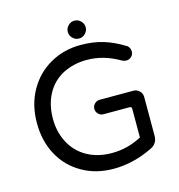

<svg xmlns="http://www.w3.org/2000/svg" viewBox="-121 -936 980 1053"><g transform="rotate(-15 369.5 -409.5)"><path d="M345.7 -779.3Q345.7 -799.8 360.8 -814.9Q376 -830.1 396.5 -830.1Q417 -830.1 432.1 -814.9Q447.3 -799.8 447.3 -779.3Q447.3 -758.8 432.1 -743.7Q417 -728.5 396.5 -728.5Q376 -728.5 360.8 -743.7Q345.7 -758.8 345.7 -779.3ZM217.8 -34.2Q138.7 -79.1 95.7 -158.7Q52.7 -238.3 52.7 -339.8Q52.7 -443.4 97.7 -523.4Q142.6 -603.5 220.7 -647.9Q298.8 -692.4 393.6 -692.4Q465.8 -692.4 522.9 -674.8Q580.1 -657.2 636.7 -622.1Q645.5 -618.2 651.4 -607.9Q657.2 -597.7 657.2 -585.9Q657.2 -569.3 645.5 -557.1Q633.8 -544.9 615.2 -544.9Q606.4 -544.9 594.7 -549.8Q547.9 -577.1 502 -590.8Q456.1 -604.5 403.3 -604.5Q332 -604.5 269.5 -573.2Q209 -541 176.3 -480.5Q143.6 -419.9 143.6 -339.8Q143.6 -264.6 175.8 -204.1Q208 -142.6 268.6 -108.9Q329.1 -75.2 408.2 -75.2Q498 -75.2 578.1 -118.2V-281.2Q578.1 -293 566.4 -293H418Q401.4 -293 389.2 -305.2Q377 -317.4 377 -334Q377 -350.6 389.2 -362.8Q401.4 -375 418 -375H610.4Q629.9 -375 644 -360.8Q658.2 -346.7 658.2 -327.1V-105.5Q658.2 -85 648.4 -68.8Q638.7 -52.7 620.1 -43.9Q508.8 10.7 396.5 10.7Q294.9 10.7 217.8 -34.2Z"/></g></svg>

Font: jf-openhuninn-1.0
Style: Regular
Weight: 400
Designer: [Kosugi Maru]
      Designed by Motoya company      

      [Varela Round]
      Joe Prince(Latin component); Avraham Co
Foundry: justfont CO.,LTD.
Version: 1.0